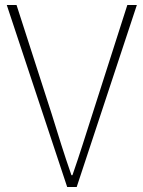

<svg xmlns="http://www.w3.org/2000/svg" viewBox="-20 -746 572 766"><path d="M248 0H286L526 -726H488L349 -292C320 -202 300 -136 269 -47H265C234 -136 214 -202 186 -292L46 -726H7Z"/></svg>

Font: Harano Aji Gothic CN ExtraLight
Style: Regular
Weight: 250
Foundry: Masamichi Hosoda
Version: HaranoAjiGothicCN-ExtraLight version 20230610;ttx 4.39.4